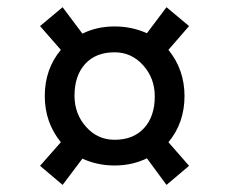

<svg xmlns="http://www.w3.org/2000/svg" viewBox="-20 -606 640 536"><path d="M299.8 -532.2Q348.1 -532.2 390.1 -513.2L444.8 -585.9L507.8 -533.2L450.2 -466.8Q495.1 -411.6 495.1 -337.9Q495.1 -262.7 450.2 -209L507.8 -143.1L444.8 -89.8L390.1 -164.1Q349.1 -144 299.8 -144Q252 -144 210 -163.1L154.8 -89.8L91.8 -143.1L149.9 -209Q105 -264.2 105 -337.9Q105 -413.1 149.9 -466.8L91.8 -533.2L154.8 -585.9L210 -512.2Q251 -532.2 299.8 -532.2ZM299.8 -215.8Q352.5 -215.8 382.3 -248.5Q412.1 -281.2 412.1 -336.9Q412.1 -387.7 379.6 -423.8Q347.2 -460 299.8 -460Q247.1 -460 217.5 -427.2Q188 -394.5 188 -338.9Q188 -288.1 220.2 -252Q252.4 -215.8 299.8 -215.8Z"/></svg>

Font: ABeeZee
Style: Regular
Weight: 400
Designer: Anja Meiners
Foundry: Anja Meiners
Version: Version 1.002